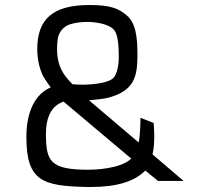

<svg xmlns="http://www.w3.org/2000/svg" viewBox="-20 -732 783 765"><path d="M587.7 -116.7C599.2 -162.9 593 -234.5 592.5 -237.8L592 -242.1L539.7 -262.8C539.7 -262.8 539.7 -197 532.5 -164.3L334.5 -332.5C335.9 -332.5 337.9 -332.9 339.3 -332.9C360.9 -334.9 390.2 -337.8 404.2 -341.1C517.1 -367.5 526.7 -429.5 527.6 -507.4C528.1 -583.3 521.4 -640 484.9 -670.7C452.7 -698.1 421 -712 336.4 -712C192.3 -712 128.4 -657.7 128.4 -535.7C128.4 -532.8 127.9 -465.6 157.2 -419.9C167.8 -403.6 175.5 -392 182.2 -383.9C119.7 -357 85.1 -287.3 85.1 -185.9C85.1 -9.6 150.5 8.7 323.9 13H342.7C444.5 13 515.6 -8.6 558.9 -52.4L609.8 -11H711.7ZM259.1 -635.2C325.4 -654.9 404.6 -641.4 431.1 -616.4C446.9 -601.5 453.2 -569.3 453.2 -503C453.2 -468.9 446 -440.1 434 -423.8C414.3 -398.3 325.4 -390.6 268.7 -396.4C228.3 -437.7 199 -478 209.6 -573.7C212.5 -602.5 232.6 -627 259.1 -635.2ZM233.1 -327.2 503.1 -99.9C458 -57.6 352.3 -55.7 330.7 -55.7C177.9 -55.7 163.9 -92.2 163 -196C162.5 -266.6 186 -310.8 233.1 -327.2Z"/></svg>

Font: SnT
Style: Regular
Weight: 400
Designer: Natanael Gama
Version: Version 1.001;PS 001.001;hotconv 1.0.70;makeotf.lib2.5.58329